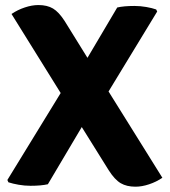

<svg xmlns="http://www.w3.org/2000/svg" viewBox="-20 -712 656 742"><path d="M24.5 -658Q48 -674 75.8 -683.2Q103.5 -692.5 128.5 -692.5Q162.5 -692.5 185 -679Q207.5 -665.5 230 -630.5L318 -488.5L433 -683Q458.5 -689 499.5 -689Q522.5 -689 545.2 -685Q568 -681 583.5 -675.5L587.5 -667.5L399.5 -358.5L607.5 -25Q584 -9 556.2 0.2Q528.5 9.5 503.5 9.5Q469.5 9.5 446.5 -4Q423.5 -17.5 400.5 -53.5L296 -221L165 0Q139 6 98 6Q75 6 52.2 2Q29.5 -2 12.5 -7.5L8.5 -16.5L214.5 -352.5Z"/></svg>

Font: Signika SC
Style: Bold
Weight: 700
Designer: Anna Giedryś
Foundry: Anna Giedryś
Version: Version 2.000; ttfautohint (v1.8.3) -l 8 -r 50 -G 200 -x 9 -